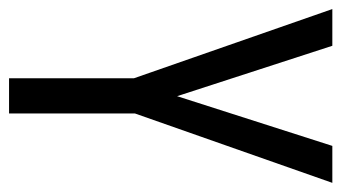

<svg xmlns="http://www.w3.org/2000/svg" viewBox="-185 -569 754 424"><g transform="rotate(90 192.0 -357.0)"><path d="M192.4 -371.1 302.2 -713.9H383.8L230.5 -277.8V0H152.8V-275.9L0 -713.9H81.1Z"/></g></svg>

Font: Open Sans Condensed
Style: Regular
Weight: 400
Width: 3
Designer: Monotype Design Team
Foundry: Monotype Imaging Inc.
Version: Version 3.000